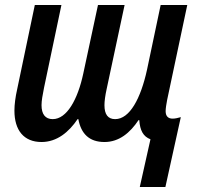

<svg xmlns="http://www.w3.org/2000/svg" viewBox="-20 -561 797 772"><path d="M542 191H645L707 -90C696 -87 685 -84 674 -84C657 -84 646 -93 646 -114C646 -125 649 -143 652 -159L733 -541H626L571 -280C546 -166 502 -82 443 -82C414 -82 400 -101 400 -138C400 -154 403 -177 409 -204L481 -541H374L315 -266C293 -162 249 -82 192 -82C162 -82 147 -102 147 -138C147 -156 151 -178 157 -208L227 -541H120L49 -202C42 -171 38 -141 38 -116C38 -37 76 10 147 10C209 10 257 -30 292 -82H295C306 -23 339 10 400 10C459 10 503 -27 537 -78H540C543 -36 556 -12 585 -1Z"/></svg>

Font: Noto Sans Display SemiCondensed Medium
Style: Italic
Weight: 500
Width: 4
Italic angle: -12°
Designer: Monotype Design Team
Foundry: Monotype Imaging Inc.
Version: Version 1.900